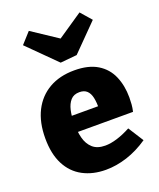

<svg xmlns="http://www.w3.org/2000/svg" viewBox="-154 -928 859 1036"><g transform="rotate(-20 275.5 -410.5)"><path d="M274 13Q199 13 142 -17.5Q85 -48 54 -108.5Q23 -169 23 -258Q23 -350 56 -415Q89 -480 150 -515Q211 -550 295 -550Q376 -550 427 -519Q478 -488 501.5 -433.5Q525 -379 525 -311Q525 -292 523.5 -272Q522 -252 517 -231H162V-324H374L350 -307Q351 -346 345 -373.5Q339 -401 323.5 -415.5Q308 -430 281 -430Q248 -430 230 -409.5Q212 -389 204.5 -356Q197 -323 197 -284Q197 -236 207 -197Q217 -158 243 -134.5Q269 -111 315 -111Q346 -111 383.5 -122.5Q421 -134 462 -156L518 -68Q458 -27 396 -7Q334 13 274 13ZM429 -834 483 -772 336 -623 241 -614 82 -772 138 -834 346 -696 227 -697Z"/></g></svg>

Font: Bitter Thin ExtraBold
Style: Regular
Weight: 800
Version: Version 3.020